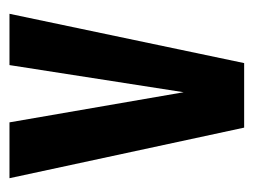

<svg xmlns="http://www.w3.org/2000/svg" viewBox="-85 -450 535 405"><g transform="rotate(-90 182.5 -247.5)"><path d="M115.8 0 9.1 -495H126.9L190.4 -127.9H190.5L247.7 -495H355.9L251.9 0Z"/></g></svg>

Font: Alumni Sans SC Thin
Style: Regular
Weight: 100
Designer: Robert E. Leuschke
Foundry: Robert E. Leuschke
Version: Version 1.018